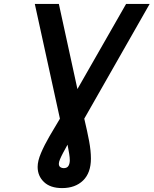

<svg xmlns="http://www.w3.org/2000/svg" viewBox="-20 -720 786 982"><path d="M297.5 242Q237.5 242 205 211Q172.5 180 172.5 133.5Q172.5 103 189.8 62.5Q207 22 233.2 -23.2Q259.5 -68.5 286.5 -113L158 -700H281L376 -264.5L625 -700H745.5L411 -113Q426.5 -48 435.8 1.5Q445 51 445 91Q445 164 405 203Q365 242 297.5 242ZM305.5 140Q323 140 330 128.5Q337 117 337 99.5Q337 86 333.8 66.2Q330.5 46.5 325.5 20Q312.5 43 302.5 62Q292.5 81 286.8 94.8Q281 108.5 281 117.5Q281 129.5 288.5 134.8Q296 140 305.5 140Z"/></svg>

Font: Overpass SemiBold
Style: Italic
Weight: 600
Italic angle: -10°
Designer: Delve Withrington, Dave Bailey, Thomas Jockin
Foundry: Delve Fonts LLC
Version: Version 4.000